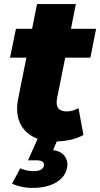

<svg xmlns="http://www.w3.org/2000/svg" viewBox="-20 -683 490 939"><path d="M247 9Q183 9 138.5 -16Q94 -41 75 -88Q56 -135 69 -201L109 -401H29L58 -542H137L161 -663H351L327 -542H450L422 -401H299L259 -202Q247 -138 307 -138Q334 -138 364 -154L388 -23Q358 -6 321 1.5Q284 9 247 9ZM139 236Q110 236 83.5 230Q57 224 39 215L79 140Q91 146 108.5 150Q126 154 144 154Q169 154 181.5 146Q194 138 195 126Q199 101 157 101H117L166 -9H265L240 51Q279 57 296 80Q313 103 309 132Q302 180 256.5 208Q211 236 139 236Z"/></svg>

Font: Montserrat ExtraBold
Style: Italic
Weight: 800
Italic angle: -11.3°
Designer: Julieta Ulanovsky
Foundry: Julieta Ulanovsky
Version: Version 9.000; ttfautohint (v1.8.4.7-5d5b)